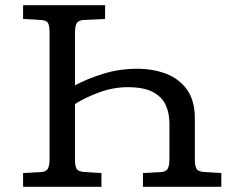

<svg xmlns="http://www.w3.org/2000/svg" viewBox="-20 -720 903 740"><path d="M69 0V-53L139 -57Q157 -58 164 -69Q171 -80 171 -108V-596Q171 -619 165.5 -630.5Q160 -642 137 -643L69 -647V-700H385V-647L302 -643Q285 -642 277 -632.5Q269 -623 269 -592V-391Q315 -416 377.5 -435.5Q440 -455 509 -455Q569 -455 619.5 -436Q670 -417 700.5 -375Q731 -333 731 -262V-104Q731 -83 736.5 -71Q742 -59 767 -57L833 -53V0H531V-53L601 -57Q619 -58 626 -69Q633 -80 633 -108V-245Q633 -284 618.5 -315.5Q604 -347 569 -365.5Q534 -384 472 -384Q417 -384 362.5 -364Q308 -344 269 -319V-104Q269 -83 274.5 -71Q280 -59 305 -57L371 -53V0Z"/></svg>

Font: Literata 7pt
Style: Regular
Weight: 400
Designer: Latin by Veronika Burian and Jose Scaglione. Greek by Irene Vlachou. Cyrillic by Vera Evstafieva.
Foundry: TypeTogether
Version: Version 3.002